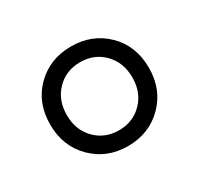

<svg xmlns="http://www.w3.org/2000/svg" viewBox="-69 -781 415 401"><g transform="rotate(-30 139.0 -580.0)"><path d="M20 -580Q20 -633 54 -666.5Q88 -700 139 -700Q190 -700 224 -666.5Q258 -633 258 -580Q258 -528 224 -494Q190 -460 139 -460Q88 -460 54 -494Q20 -528 20 -580ZM60 -580Q60 -544 82.5 -521Q105 -498 139 -498Q173 -498 195.5 -521Q218 -544 218 -580Q218 -616 195.5 -639Q173 -662 139 -662Q105 -662 82.5 -639Q60 -616 60 -580Z"/></g></svg>

Font: Jost*
Style: Regular
Weight: 400
Version: Version 3.7